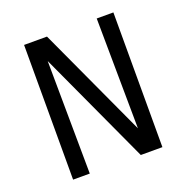

<svg xmlns="http://www.w3.org/2000/svg" viewBox="-119 -766 852 877"><g transform="rotate(-20 307.0 -327.5)"><path d="M170.9 0H89.8V-654.8H201.2L448.2 -119.1L442.9 -654.8H523.9V0H418.9L166 -548.8Z"/></g></svg>

Font: IntelOne Mono
Style: Regular
Weight: 400
Designer: Fred Shallcrass
Foundry: Frere-Jones Type LLC
Version: Version 1.200;hotconv 1.1.0;makeotfexe 2.6.0;FJTRelease1.2